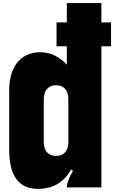

<svg xmlns="http://www.w3.org/2000/svg" viewBox="-20 -1220 743 1250"><path d="M640 0H415Q415 -6 416.5 -15.5Q418 -25 423 -39Q428 -52 431 -61Q434 -70 443 -86Q446 -91 449 -96.5Q452 -102 455 -107L443 -117Q432 -95 414 -73.5Q396 -52 377 -38Q357 -22 333 -11Q309 0 284 4Q271 7 257 8.5Q243 10 229 10Q40 10 40 -243V-630Q40 -728 77 -790Q94 -819 118 -839Q142 -859 176 -870Q206 -880 242 -880Q258 -880 279.5 -876.5Q301 -873 316 -868Q338 -858 350.5 -850.5Q363 -843 383 -829Q399 -816 415 -798V-919H348V-1074H415V-1200H640V-1074H703V-919H640ZM425 -296V-574Q425 -607 412 -631Q408 -638 397.5 -647.5Q387 -657 374 -661Q361 -665 345 -665Q331 -665 318 -661.5Q305 -658 295 -649Q285 -641 278.5 -631.5Q272 -622 269 -605Q265 -589 265 -574V-296Q265 -263 278 -240Q282 -232 292.5 -222.5Q303 -213 317 -209Q329 -205 345 -205Q359 -205 372 -208.5Q385 -212 396 -221Q405 -229 411.5 -238.5Q418 -248 422 -265Q425 -281 425 -296Z"/></svg>

Font: Boldonse
Style: Regular
Weight: 400
Designer: Universitype Foundry
Foundry: Universitype Foundry
Version: Version 1.000; ttfautohint (v1.8.4.7-5d5b)